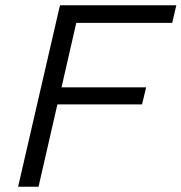

<svg xmlns="http://www.w3.org/2000/svg" viewBox="-20 -710 690 730"><path d="M48.8 0 208 -689.9H650.4L634.8 -623H270L213.9 -377.9H535.6L520 -313H198.2L126.5 0Z"/></svg>

Font: HK Grotesk Italic
Style: Regular
Weight: 400
Italic angle: -13°
Designer: Alfredo Marco Pradil and Stefan Peev
Foundry: Hanken Design Co.
Version: Version 1.000;PS 001.000;hotconv 1.0.88;makeotf.lib2.5.64775